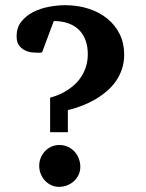

<svg xmlns="http://www.w3.org/2000/svg" viewBox="-20 -707 562 739"><path d="M289.1 -64.9Q289.1 -48.3 282.5 -34.2Q275.9 -20 264.6 -9.8Q253.4 0.5 238.5 6.3Q223.6 12.2 207 12.2Q190.9 12.2 177 5.6Q163.1 -1 152.8 -12.2Q142.6 -23.4 136.7 -38.1Q130.9 -52.7 130.9 -68.8Q130.9 -85.4 137 -99.9Q143.1 -114.3 153.3 -125.2Q163.6 -136.2 177.7 -142.6Q191.9 -148.9 208 -148.9Q226.1 -148.9 241 -142.1Q255.9 -135.3 266.6 -123.8Q277.3 -112.3 283.2 -96.9Q289.1 -81.5 289.1 -64.9ZM458 -497.1Q458 -465.3 448.7 -439.2Q439.5 -413.1 424.1 -391.8Q408.7 -370.6 389.4 -354.5Q370.1 -338.4 349.6 -326.2Q301.8 -297.9 241.2 -283.2V-198.2H172.9V-331.1Q213.4 -341.8 245.1 -363.8Q258.8 -373 271.7 -385.7Q284.7 -398.4 294.9 -415Q305.2 -431.6 311.5 -452.4Q317.9 -473.1 317.9 -499Q317.9 -527.3 309.8 -550.5Q301.8 -573.7 285.4 -590.6Q269 -607.4 244.4 -616.7Q219.7 -626 187 -626L142.1 -505.9Q141.6 -505.4 139.6 -504.9Q138.2 -504.4 136 -504.2Q133.8 -503.9 129.9 -503.9Q120.1 -503.9 105.5 -505.1Q90.8 -506.3 77.1 -512.7Q63.5 -519 53.7 -531.7Q43.9 -544.4 43.9 -567.9Q43.9 -600.6 61.8 -623.3Q79.6 -646 106.9 -660.2Q134.3 -674.3 167.5 -680.7Q200.7 -687 231 -687Q279.3 -687 320.8 -673.6Q362.3 -660.2 392.8 -635.5Q423.3 -610.8 440.7 -575.7Q458 -540.5 458 -497.1Z"/></svg>

Font: Charis SIL Viet
Style: Bold
Weight: 700
Foundry: SIL International
Version: Version 5.000